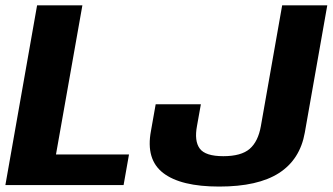

<svg xmlns="http://www.w3.org/2000/svg" viewBox="-31 -695 1249 721"><path d="M-10.8 0H433.1L453.4 -114.9H179.2L278.4 -675H108.3ZM792.2 5.6Q937.7 5.6 1016.7 -45.2Q1095.7 -96.1 1113.6 -197L1198 -675H1028.6L948.6 -221.3Q938.3 -163.4 906.6 -136Q874.8 -108.5 807.5 -108.5Q740.2 -108.5 719.1 -137.1Q698 -165.6 708.9 -222.9L723.3 -303.4H553.6L535.9 -203.5Q515.7 -96.3 581.8 -45.4Q647.9 5.6 792.2 5.6Z"/></svg>

Font: Anybody Thin
Style: Italic
Weight: 100
Italic angle: -10°
Designer: Tyler Finck
Foundry: Etcetera Type Company
Version: Version 1.114;gftools[0.9.25]